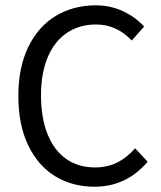

<svg xmlns="http://www.w3.org/2000/svg" viewBox="-20 -688 605 720"><path d="M520.5 -588.4 474.1 -536.1Q417 -596.2 340.3 -596.2Q277.8 -596.2 231.2 -564.9Q184.6 -533.7 159.2 -473.9Q133.8 -414.1 133.8 -331.1Q133.8 -246.1 158.2 -185.1Q182.6 -124 228.3 -92Q273.9 -60.1 336.4 -60.1Q381.8 -60.1 418.2 -77.9Q454.6 -95.7 486.8 -131.8L533.7 -81.5Q453.6 12.2 334.5 12.2Q251 12.2 186.5 -27.3Q122.1 -66.9 85.4 -143.8Q48.8 -220.7 48.8 -328.1Q48.8 -434.6 85.9 -511.5Q123 -588.4 189 -628.2Q254.9 -668 339.4 -668Q394.5 -668 441.7 -645.8Q488.8 -623.5 520.5 -588.4Z"/></svg>

Font: Varta
Style: Regular
Weight: 400
Designer: Joana Correia, Viktoriya Grabowska, Eben Sorkin
Foundry: Sorkin Type
Version: Version 1.003; ttfautohint (v1.3) -l 8 -r 24 -G 200 -x 12 -H